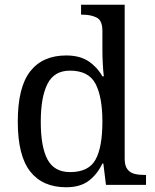

<svg xmlns="http://www.w3.org/2000/svg" viewBox="-20 -780 654 810"><path d="M259 10Q160 10 107.5 -56.5Q55 -123 55 -267Q55 -412 107.5 -479Q160 -546 259 -546Q317 -546 353.5 -521.5Q390 -497 412 -458H418Q415 -483 413.5 -513.5Q412 -544 412 -568V-650Q412 -694 387.5 -706Q363 -718 330 -718H322V-760H506V-110Q506 -81 517.5 -66Q529 -51 547.5 -46.5Q566 -42 588 -42H596V0H427L416 -90H412Q390 -44 354 -17Q318 10 259 10ZM276 -54Q354 -54 383 -106.5Q412 -159 412 -267Q412 -371 383 -426.5Q354 -482 275 -482Q209 -482 180.5 -426.5Q152 -371 152 -266Q152 -160 180.5 -107Q209 -54 276 -54Z"/></svg>

Font: Noto Serif Khojki
Style: Regular
Weight: 400
Designer: Juan Bruce
Version: Version 2.002